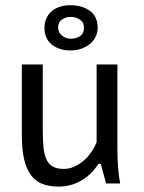

<svg xmlns="http://www.w3.org/2000/svg" viewBox="-20 -689 540 721"><path d="M62 0ZM140.6 -446.8V-200.7Q140.6 -165 143.1 -137.9Q145.5 -110.8 153.6 -92.3Q161.6 -73.7 177.2 -64.2Q192.9 -54.7 219.7 -54.7Q238.8 -54.7 257.3 -62.5Q275.9 -70.3 292.2 -84Q308.6 -97.7 321.5 -116Q334.5 -134.3 342.8 -155.3V-446.8H420.9V-126.5Q420.9 -94.2 423.3 -61Q425.8 -27.8 431.2 0H378.4L358.4 -73.7H349.6Q341.3 -60.1 327.9 -45.2Q314.5 -30.3 295.9 -17.6Q277.3 -4.9 253.4 3.4Q229.5 11.7 200.2 11.7Q167 11.7 141.1 2.4Q115.2 -6.8 97.7 -29.3Q80.1 -51.8 71 -89.1Q62 -126.5 62 -182.6V-446.8ZM147 -584.5Q147 -622.1 173.1 -645.8Q199.2 -669.4 245.1 -669.4Q288.1 -669.4 317.4 -648.4Q346.7 -627.4 346.7 -584.5Q346.7 -566.4 339.1 -551Q331.5 -535.6 318.1 -524.4Q304.7 -513.2 285.9 -506.3Q267.1 -499.5 245.1 -499.5Q202.1 -499.5 174.6 -521.7Q147 -543.9 147 -584.5ZM198.2 -584.5Q198.2 -566.4 213.4 -554.9Q228.5 -543.5 245.1 -543.5Q266.1 -543.5 280.8 -553.5Q295.4 -563.5 295.4 -584.5Q295.4 -605 280.3 -615.2Q265.1 -625.5 245.1 -625.5Q227.1 -625.5 212.6 -615.7Q198.2 -606 198.2 -584.5Z"/></svg>

Font: PT Astra Sans
Style: Regular
Weight: 400
Designer: A.Korolkova, I. Chaeva
Foundry: ParaType Ltd
Version: Version 1.001; ttfautohint (v1.6)